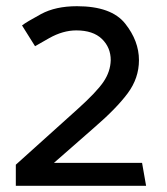

<svg xmlns="http://www.w3.org/2000/svg" viewBox="-20 -599 538 619"><path d="M228 -579Q339 -579 383.5 -523Q428 -467 428 -405Q428 -347 391.5 -298Q355 -249 283 -187L154 -74H438L451 0H31V-68L231 -248Q291 -302 313.5 -335Q336 -368 337 -405Q337 -446 308.5 -473.5Q280 -501 226 -501Q183 -501 138.5 -476Q94 -451 93 -450L51 -517Q65 -528 112 -553.5Q159 -579 228 -579Z"/></svg>

Font: Palanquin Medium
Style: Regular
Weight: 500
Designer: Pria Ravichandran
Version: Version 1.0.4